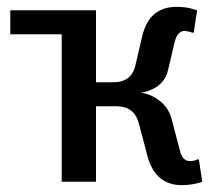

<svg xmlns="http://www.w3.org/2000/svg" viewBox="-20 -530 635 560"><path d="M560 -65 570 0Q560 4 553 5Q533 10 510 10Q433 10 410 -75L385 -170Q372 -220 320 -220H260V0H160V-430H10V-500H260V-290H310Q364 -290 375 -340L395 -425Q415 -510 495 -510Q520 -510 538 -505L555 -500L545 -435H540L534 -437Q522 -440 520 -440Q498 -440 490 -410L470 -325Q461 -287 425 -270Q406 -261 390 -260Q412 -257 429 -247Q469 -225 480 -185L505 -90Q512 -60 535 -60Q539 -60 549 -62L555 -65Z"/></svg>

Font: Scada
Style: Regular
Weight: 400
Designer: Jovanny Lemonad
Foundry: Jovanny Lemonad
Version: Version 4.100;PS 004.100;hotconv 1.0.88;makeotf.lib2.5.64775